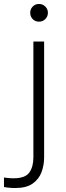

<svg xmlns="http://www.w3.org/2000/svg" viewBox="-68 -739 333 966"><path d="M128 -630Q109 -630 96.5 -643Q84 -656 84 -675Q84 -693 96.5 -706Q109 -719 128 -719Q147 -719 160 -706Q173 -693 173 -675Q173 -656 160 -643Q147 -630 128 -630ZM8 207Q-14 207 -31 204.5Q-48 202 -48 202V154Q-48 154 -33 156Q-18 158 0 158Q59 158 79.5 129Q100 100 100 53V-530H154V53Q154 92 141 127Q128 162 96.5 184.5Q65 207 8 207Z"/></svg>

Font: Be Vietnam Pro ExtraLight
Style: Regular
Weight: 200
Designer: Lam Bao, Tony Le, Vietanh Nguyen
Foundry: Yellow Type Foundry
Version: Version 1.002; ttfautohint (v1.8.3)